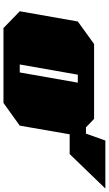

<svg xmlns="http://www.w3.org/2000/svg" viewBox="220 -848 628 1108"><g transform="rotate(90 534.0 -294.0)"><path d="M142 0 45 -94 104 -429 234 -523H666L715 -476H751L791 -588H1068L869 -382H755L705 -94L574 0ZM352 -94H398L457 -429H411Z"/></g></svg>

Font: Tomorrow Black
Style: Italic
Weight: 900
Italic angle: -10°
Designer: Tony de Marco, Monica Rizzolli
Foundry: Just in Type
Version: Version 2.002